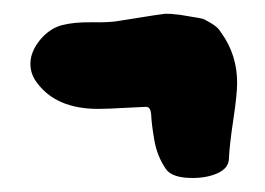

<svg xmlns="http://www.w3.org/2000/svg" viewBox="-20 -338 378 274"><path d="M32.2 -220.7Q23.4 -232.4 23.4 -247.1Q23.4 -264.6 38.1 -282.2Q51.8 -297.9 68.8 -302.2Q85.9 -306.6 111.8 -306.2Q137.7 -305.7 152.3 -308.6Q212.9 -318.4 215.8 -318.4Q225.6 -318.4 231.4 -317.4Q234.4 -317.4 242.7 -315.9Q251 -314.5 253.9 -314Q256.8 -313.5 263.2 -312.5Q269.5 -311.5 272.9 -309.6Q276.4 -307.6 280.8 -305.2Q285.2 -302.7 289.1 -299.3Q293 -295.9 295.9 -291Q318.4 -259.8 318.4 -219.7Q318.4 -203.1 313 -167.5Q307.6 -131.8 306.6 -110.4Q305.7 -97.7 290.5 -90.8Q275.4 -84 254.9 -84Q225.6 -84 216.8 -96.7Q204.1 -115.2 200.2 -138.2Q196.3 -161.1 195.8 -173.3Q195.3 -185.5 188.5 -185.5H187.5Q184.6 -185.5 158.7 -184.1Q132.8 -182.6 120.1 -182.6Q59.6 -182.6 32.2 -220.7Z"/></svg>

Font: LPEducational
Style: Medium
Weight: 500
Designer: Based on Essays1743, by John Stracke, which says:

Based on the typeface in a 1743 English translation of the essays of 
Version: Version 001.204